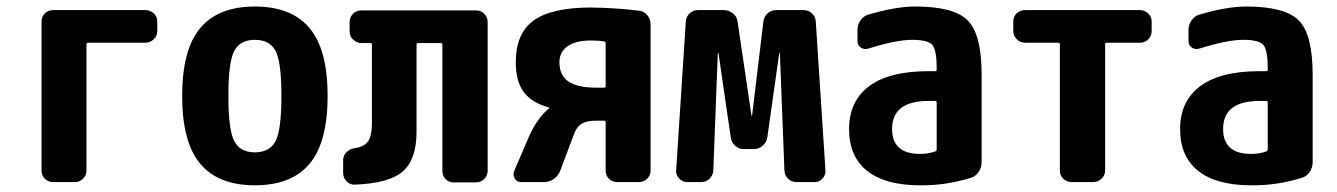

<svg xmlns="http://www.w3.org/2000/svg" viewBox="-20 -550 4040 580"><path d="M418.9 -519.5Q433.6 -519.5 444.3 -509.8Q455.1 -500 455.1 -485.4V-456.1Q455.1 -441.4 444.3 -431.2Q433.6 -420.9 418.9 -420.9H246.1Q241.2 -420.9 241.2 -416V-35.2Q241.2 -20.5 231 -10.3Q220.7 0 206.1 0H140.6Q126 0 115.7 -9.8Q105.5 -19.5 105.5 -35.2V-485.4Q105.5 -500 115.7 -509.8Q126 -519.5 140.6 -519.5Z M687.5 -124Q705.1 -89.8 750 -89.8Q794.9 -89.8 812.5 -124Q830.1 -158.2 830.1 -260.3Q830.1 -362.3 812.5 -396Q794.9 -429.7 750 -429.7Q705.1 -429.7 687.5 -396Q669.9 -362.3 669.9 -260.3Q669.9 -158.2 687.5 -124ZM585 -465.3Q639.6 -530.3 750 -530.3Q860.4 -530.3 915 -465.3Q969.7 -400.4 969.7 -260.3Q969.7 -120.1 915 -55.2Q860.4 9.8 750 9.8Q639.6 9.8 585 -55.2Q530.3 -120.1 530.3 -260.3Q530.3 -400.4 585 -465.3Z M1418 -518.6Q1432.6 -518.6 1442.9 -508.3Q1453.1 -498 1453.1 -483.4V-34.2Q1453.1 -19.5 1442.9 -9.3Q1432.6 1 1418 1H1350.6Q1335.9 1 1326.2 -8.8Q1316.4 -18.6 1316.4 -34.2V-415Q1316.4 -419.9 1310.5 -419.9H1243.2Q1238.3 -419.9 1238.3 -415V-152.3Q1238.3 -68.4 1196.8 -32.2Q1155.3 3.9 1051.8 7.8Q1038.1 8.8 1027.3 -2Q1016.6 -12.7 1016.6 -27.3V-66.4Q1016.6 -80.1 1026.9 -90.3Q1037.1 -100.6 1051.8 -102.5Q1080.1 -106.4 1091.8 -123Q1103.5 -139.6 1103.5 -178.7V-415Q1103.5 -419.9 1098.6 -419.9H1072.3Q1057.6 -419.9 1046.9 -430.2Q1036.1 -440.4 1036.1 -455.1V-483.4Q1036.1 -498 1046.4 -508.3Q1056.6 -518.6 1072.3 -518.6Z M1809.6 -289.1V-419.9Q1809.6 -424.8 1804.7 -424.8Q1789.1 -427.7 1765.6 -427.7Q1718.8 -427.7 1694.3 -410.2Q1669.9 -392.6 1669.9 -362.3Q1669.9 -322.3 1697.3 -303.7Q1724.6 -285.2 1781.2 -285.2H1804.7Q1809.6 -285.2 1809.6 -289.1ZM1910.2 -517.6Q1924.8 -516.6 1935.1 -504.4Q1945.3 -492.2 1945.3 -476.6V-35.2Q1945.3 -20.5 1935.1 -10.3Q1924.8 0 1910.2 0H1844.7Q1830.1 0 1819.8 -9.8Q1809.6 -19.5 1809.6 -35.2V-180.7Q1809.6 -185.5 1804.7 -185.5H1781.2Q1752.9 -185.5 1737.3 -176.3Q1721.7 -167 1713.9 -144.5L1671.9 -33.2Q1666 -18.6 1652.8 -9.3Q1639.6 0 1624 0H1553.7Q1541 0 1534.7 -11.2Q1528.3 -22.5 1533.2 -33.2L1578.1 -137.7Q1603.5 -194.3 1638.7 -222.7Q1639.6 -222.7 1639.6 -223.6Q1639.6 -225.6 1637.7 -225.6Q1586.9 -239.3 1562.5 -271.5Q1538.1 -303.7 1538.1 -362.3Q1538.1 -449.2 1592.3 -488.3Q1646.5 -527.3 1765.6 -527.3Q1840.8 -526.4 1910.2 -517.6Z M2407.2 -519.5Q2421.9 -519.5 2432.6 -509.8Q2443.4 -500 2444.3 -485.4L2473.6 -35.2Q2474.6 -21.5 2464.8 -10.7Q2455.1 0 2441.4 0H2385.7Q2371.1 0 2360.8 -9.8Q2350.6 -19.5 2349.6 -35.2L2335.9 -389.6Q2335.9 -390.6 2335 -390.6Q2334 -390.6 2334 -389.6L2297.9 -134.8Q2295.9 -120.1 2284.2 -109.9Q2272.5 -99.6 2256.8 -99.6H2226.6Q2211.9 -99.6 2200.7 -109.9Q2189.5 -120.1 2187.5 -134.8L2150.4 -389.6Q2150.4 -390.6 2149.4 -390.6Q2148.4 -390.6 2148.4 -389.6L2134.8 -35.2Q2133.8 -20.5 2123.5 -10.3Q2113.3 0 2097.7 0H2055.7Q2042 0 2031.7 -10.7Q2021.5 -21.5 2022.5 -35.2L2051.8 -485.4Q2052.7 -500 2063.5 -509.8Q2074.2 -519.5 2088.9 -519.5H2167Q2181.6 -519.5 2193.8 -509.8Q2206.1 -500 2208 -485.4L2250 -201.2Q2250 -200.2 2251 -200.2Q2252 -200.2 2252 -201.2L2286.1 -485.4Q2288.1 -500 2298.8 -509.8Q2309.6 -519.5 2325.2 -519.5Z M2809.6 -99.6V-240.2Q2809.6 -245.1 2804.7 -245.1H2785.2Q2674.8 -245.1 2674.8 -160.2Q2674.8 -85 2759.8 -85Q2784.2 -85 2805.7 -92.8Q2809.6 -93.8 2809.6 -99.6ZM2745.1 -530.3Q2862.3 -530.3 2903.8 -487.8Q2945.3 -445.3 2945.3 -325.2V-59.6Q2945.3 -43.9 2936 -30.3Q2926.8 -16.6 2912.1 -12.7Q2836.9 10.7 2759.8 9.8Q2654.3 9.8 2599.6 -33.7Q2544.9 -77.1 2544.9 -160.2Q2544.9 -244.1 2605.5 -289.6Q2666 -335 2785.2 -335H2804.7Q2809.6 -335 2809.6 -339.8V-344.7Q2809.6 -396.5 2797.4 -413.1Q2785.2 -429.7 2735.4 -429.7Q2687.5 -429.7 2603.5 -403.3Q2590.8 -399.4 2580.6 -406.2Q2570.3 -413.1 2570.3 -425.8V-460Q2570.3 -475.6 2579.6 -488.8Q2588.9 -502 2603.5 -505.9Q2685.5 -530.3 2745.1 -530.3Z M3422.9 -519.5Q3437.5 -519.5 3448.2 -509.8Q3459 -500 3459 -485.4V-456.1Q3459 -441.4 3448.7 -431.2Q3438.5 -420.9 3422.9 -420.9H3323.2Q3318.4 -420.9 3318.4 -416V-35.2Q3318.4 -20.5 3307.6 -10.3Q3296.9 0 3282.2 0H3217.8Q3203.1 0 3192.4 -9.8Q3181.6 -19.5 3181.6 -35.2V-416Q3181.6 -420.9 3176.8 -420.9H3077.1Q3062.5 -420.9 3051.8 -431.2Q3041 -441.4 3041 -456.1V-485.4Q3041 -500 3051.3 -509.8Q3061.5 -519.5 3077.1 -519.5Z M3809.6 -99.6V-240.2Q3809.6 -245.1 3804.7 -245.1H3785.2Q3674.8 -245.1 3674.8 -160.2Q3674.8 -85 3759.8 -85Q3784.2 -85 3805.7 -92.8Q3809.6 -93.8 3809.6 -99.6ZM3745.1 -530.3Q3862.3 -530.3 3903.8 -487.8Q3945.3 -445.3 3945.3 -325.2V-59.6Q3945.3 -43.9 3936 -30.3Q3926.8 -16.6 3912.1 -12.7Q3836.9 10.7 3759.8 9.8Q3654.3 9.8 3599.6 -33.7Q3544.9 -77.1 3544.9 -160.2Q3544.9 -244.1 3605.5 -289.6Q3666 -335 3785.2 -335H3804.7Q3809.6 -335 3809.6 -339.8V-344.7Q3809.6 -396.5 3797.4 -413.1Q3785.2 -429.7 3735.4 -429.7Q3687.5 -429.7 3603.5 -403.3Q3590.8 -399.4 3580.6 -406.2Q3570.3 -413.1 3570.3 -425.8V-460Q3570.3 -475.6 3579.6 -488.8Q3588.9 -502 3603.5 -505.9Q3685.5 -530.3 3745.1 -530.3Z"/></svg>

Font: Rounded-L Mgen+ 1mn bold
Style: Bold
Weight: 700
Designer: [Source Han Sans]
Ryoko NISHIZUKA  (kana & ideographs); Paul D. Hunt (Latin, Greek & Cyrillic); Wenlong ZHANG  (bopomofo
Version: Version 1.059.20150602